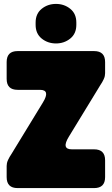

<svg xmlns="http://www.w3.org/2000/svg" viewBox="-20 -961 571 981"><path d="M14 -113Q14 -120 15.5 -127.5Q17 -135 21.5 -144.5Q26 -154 29 -159Q32 -164 40 -176.5Q48 -189 50 -193L199 -437Q239 -502 184 -502H70Q14 -502 14 -558V-644Q14 -700 70 -700H461Q517 -700 517 -644V-587Q517 -580 515.5 -572.5Q514 -565 509.5 -555.5Q505 -546 502 -541Q499 -536 491 -523.5Q483 -511 481 -507L332 -263Q292 -198 347 -198H461Q517 -198 517 -142V-56Q517 0 461 0H70Q14 0 14 -56ZM162 -834V-846Q162 -891 193 -916Q224 -941 266 -941Q308 -941 339 -916Q370 -891 370 -846V-834Q370 -789 339 -764Q308 -739 266 -739Q224 -739 193 -764Q162 -789 162 -834Z"/></svg>

Font: LT Crewmate
Style: Regular
Weight: 400
Designer: Daniel Lyons
Foundry: LyonsType
Version: Version 1.001;FEAKit 1.0